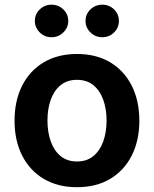

<svg xmlns="http://www.w3.org/2000/svg" viewBox="-20 -781 651 812"><path d="M305.7 10.7Q224.6 10.7 165.3 -24.4Q106 -59.6 73.7 -123Q41.5 -186.5 41.5 -270.5Q41.5 -355 73.7 -418.7Q106 -482.4 165.3 -517.6Q224.6 -552.7 305.7 -552.7Q386.7 -552.7 445.8 -517.6Q504.9 -482.4 537.1 -418.7Q569.3 -355 569.3 -270.5Q569.3 -186.5 537.1 -123Q504.9 -59.6 445.8 -24.4Q386.7 10.7 305.7 10.7ZM305.7 -98.1Q347.2 -98.1 375 -121.1Q402.8 -144 416.7 -183.1Q430.7 -222.2 430.7 -271Q430.7 -319.8 416.7 -358.9Q402.8 -397.9 375 -420.7Q347.2 -443.4 305.7 -443.4Q263.7 -443.4 236.1 -420.7Q208.5 -397.9 194.6 -359.1Q180.7 -320.3 180.7 -271Q180.7 -222.2 194.6 -183.1Q208.5 -144 236.1 -121.1Q263.7 -98.1 305.7 -98.1ZM412.6 -623.5Q383.3 -623.5 362.5 -643.8Q341.8 -664.1 341.8 -692.4Q341.8 -721.2 362.5 -741.2Q383.3 -761.2 412.6 -761.2Q441.9 -761.2 462.4 -741.2Q482.9 -721.2 482.9 -692.4Q482.9 -664.1 462.4 -643.8Q441.9 -623.5 412.6 -623.5ZM198.2 -623.5Q168.9 -623.5 148.2 -643.8Q127.4 -664.1 127.4 -692.4Q127.4 -721.2 148.2 -741.2Q168.9 -761.2 198.2 -761.2Q227.1 -761.2 247.8 -741.2Q268.6 -721.2 268.6 -692.4Q268.6 -664.1 247.8 -643.8Q227.1 -623.5 198.2 -623.5Z"/></svg>

Font: Inter
Style: 650
Weight: 650
Designer: Rasmus Andersson
Foundry: rsms
Version: Version 4.001;git-66647c0bb